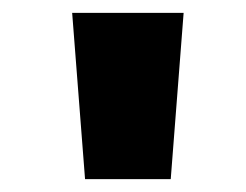

<svg xmlns="http://www.w3.org/2000/svg" viewBox="-20 -749 382 298"><path d="M112 -471H245L265 -729H92Z"/></svg>

Font: Noto Sans Devanagari SemiCondensed Black
Style: Regular
Weight: 900
Width: 4
Designer: Jelle Bosma - Monotype Design Team
Foundry: Monotype Imaging Inc.
Version: Version 2.004